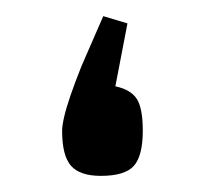

<svg xmlns="http://www.w3.org/2000/svg" viewBox="-20 -212 254 238"><path d="M108 -192 138 -183 123 -105Q142 -101 149.5 -89.5Q157 -78 157 -50Q157 -19 146 -6.5Q135 6 105 6Q79 6 68 -6.5Q57 -19 57 -50Q57 -56 59.5 -67Q62 -78 67.5 -94Q73 -110 81 -130Z"/></svg>

Font: Changa ExtraLight
Style: Regular
Weight: 250
Designer: Eduardo Rodriguez Tunni
Foundry: Eduardo Rodriguez Tunni
Version: Version 3.002; ttfautohint (v1.8.2)